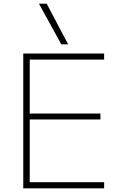

<svg xmlns="http://www.w3.org/2000/svg" viewBox="-20 -1020 665 1040"><path d="M106 0V-730H544V-697H141V-405H524V-373H141V-33H544V0ZM312 -780 191 -1000H233L349 -780Z"/></svg>

Font: M PLUS 1 ExtraLight
Style: Regular
Weight: 250
Version: Version 1.001